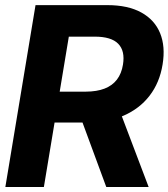

<svg xmlns="http://www.w3.org/2000/svg" viewBox="-20 -748 674 768"><path d="M1.4 0 122.1 -727.5H409.2Q492 -727.5 545.3 -698Q598.6 -668.6 620.4 -615.3Q642.2 -562.1 630.3 -489.8Q618.6 -417.6 578.5 -365.4Q538.4 -313.3 474.6 -285.5Q410.8 -257.8 327 -257.8H134.8L156.4 -381.4H323Q367.3 -381.6 398.3 -393.6Q429.3 -405.6 447.8 -429.7Q466.2 -453.9 471.9 -489.8Q480.8 -544.2 452.9 -572.9Q425.1 -601.5 359 -601.4H255.3L155.5 0ZM405.1 0 283 -331.2H449L574.6 0Z"/></svg>

Font: Inter Tight
Style: Italic
Weight: 400
Italic angle: -9.39999°
Designer: Rasmus Andersson
Foundry: rsms
Version: Version 3.002